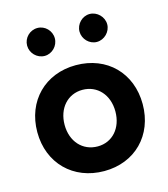

<svg xmlns="http://www.w3.org/2000/svg" viewBox="-111 -818 802 917"><g transform="rotate(-15 290.5 -359.5)"><path d="M292 12C444 12 551 -96 551 -250C551 -404 444 -512 290 -512C138 -512 30 -404 30 -250C30 -96 139 12 292 12ZM292 -110C217 -110 165 -168 165 -250C165 -332 217 -390 290 -390C364 -390 416 -332 416 -250C416 -168 365 -110 292 -110ZM417 -593C454 -593 486 -625 486 -662C486 -699 454 -731 417 -731C380 -731 349 -699 349 -662C349 -625 380 -593 417 -593ZM159 -593C196 -593 227 -625 227 -662C227 -700 196 -731 159 -731C121 -731 90 -700 90 -662C90 -625 121 -593 159 -593Z"/></g></svg>

Font: HB Figtree Prototype
Style: Bold
Weight: 700
Designer: Alfredo Marco Pradil
Foundry: Hanken Design Co.®
Version: Version 1.002;Glyphs 3.2 (3228)